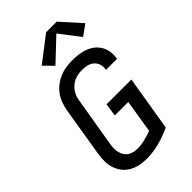

<svg xmlns="http://www.w3.org/2000/svg" viewBox="-289 -1074 1178 1178"><g transform="rotate(-45 300.0 -485.0)"><path d="M249 8Q218 8 188.5 2Q159 -4 133.5 -18.5Q108 -33 90 -56Q72 -79 63 -107Q54 -135 54 -165.5Q54 -196 59 -227L112 -550Q117 -577 126.5 -603.5Q136 -630 153 -653.5Q170 -677 193.5 -695Q217 -713 243.5 -724Q270 -735 297 -739Q324 -743 351 -743Q379 -743 406 -739.5Q433 -736 457.5 -727Q482 -718 502.5 -702Q523 -686 536 -664Q549 -642 553.5 -615Q558 -588 553 -560Q553 -559 552.5 -558Q552 -557 552 -555H457Q457 -556 457 -556.5Q457 -557 457 -558Q461 -581 454.5 -601.5Q448 -622 432 -635.5Q416 -649 395 -654Q374 -659 351 -659Q335 -659 318 -656Q301 -653 285 -646Q269 -639 255 -627Q241 -615 231 -600.5Q221 -586 215 -569.5Q209 -553 207 -536L153 -214Q150 -196 150 -179Q150 -162 154 -145.5Q158 -129 166.5 -115.5Q175 -102 188.5 -93Q202 -84 218.5 -80Q235 -76 252 -76Q284 -76 316 -84Q348 -92 379 -103L414 -319H297L310 -403H525L466 -46Q414 -21 358.5 -6.5Q303 8 249 8ZM255 -792 196 -852 360 -978H452L570 -847L500 -797L399 -928Z"/></g></svg>

Font: Iosevka SS04 Md Ex Obl
Style: Regular
Weight: 500
Width: 7
Italic angle: -9°
Monospace: yes
Designer: Belleve Invis
Foundry: Belleve Invis
Version: Version 19.0.0; ttfautohint (v1.8.4)